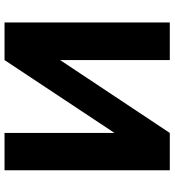

<svg xmlns="http://www.w3.org/2000/svg" viewBox="18 -768 751 826"><g transform="rotate(-90 393.0 -355.5)"><path d="M547.1 -711 233.6 -238V-711H73V0H233.6L547.1 -472V0H708.8V-711Z"/></g></svg>

Font: Asimov
Style: Wid
Weight: 500
Designer: Google
Version: Version 2.000980; 2014